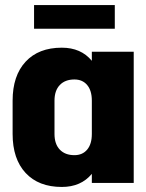

<svg xmlns="http://www.w3.org/2000/svg" viewBox="-20 -725 580 761"><path d="M344 -520H510V0H344V-36Q301 16 225 16Q133 16 81.5 -39.5Q30 -95 30 -194V-326Q30 -425 81.5 -480.5Q133 -536 225 -536Q301 -536 344 -484ZM344 -194V-326Q344 -366 325.5 -388Q307 -410 275 -410Q238 -410 217 -388Q196 -366 196 -326V-194Q196 -154 217 -132Q238 -110 275 -110Q307 -110 325.5 -132Q344 -154 344 -194ZM435 -611H115V-705H435Z"/></svg>

Font: Akshar
Style: Bold
Weight: 700
Designer: Tall Chai
Foundry: Tall Chai
Version: Version 1.000